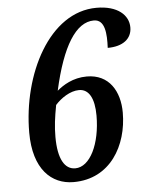

<svg xmlns="http://www.w3.org/2000/svg" viewBox="-53 -767 634 821"><g transform="rotate(-5 264.5 -357.0)"><path d="M230 10C388 10 465 -127 465 -268C465 -359 421 -435 325 -435C265 -435 222 -407 196 -385C238 -574 299 -671 376 -671C424 -671 428 -610 425 -549C490 -549 529 -579 529 -628C529 -681 482 -724 392 -724C189 -724 59 -467 59 -217C59 -60 135 10 230 10ZM242 -48C197 -48 169 -94 169 -189C169 -234 174 -272 184 -325C208 -352 248 -380 287 -380C329 -380 352 -339 352 -265C352 -144 306 -48 242 -48Z"/></g></svg>

Font: Noto Serif Tamil Condensed SemiBold
Style: Italic
Weight: 600
Width: 3
Italic angle: -12°
Designer: Indian Type Foundry, Tom Grace, and the Monotype Design Team
Foundry: Monotype Imaging Inc.
Version: Version 2.003